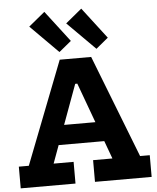

<svg xmlns="http://www.w3.org/2000/svg" viewBox="-66 -1113 956 1168"><g transform="rotate(-5 412.0 -528.5)"><path d="M618.5 -361.5V-242H199V-361.5ZM753 -132.5H812V0H466V-132.5H584L380.5 -687.5L456.5 -604.5H358.5L428.5 -687.5L225 -132.5H347V0H12.5V-132.5H73.5L317 -759H509ZM474.5 -1057 375.5 -975.5 545.5 -805.5 620 -867ZM249 -1057 150 -975.5 319.5 -805.5 394.5 -867Z"/></g></svg>

Font: Hepta Slab
Style: Bold
Weight: 700
Designer: Michael LaGattuta
Foundry: Michael LaGattuta
Version: Version 1.100